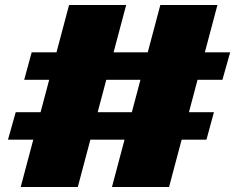

<svg xmlns="http://www.w3.org/2000/svg" viewBox="-20 -735 943 770"><path d="M486 -715 292 15H63L257 -715ZM852 -715 658 15H429L623 -715ZM903 -525 872 -415H77L107 -525ZM838 -285 808 -175H12L43 -285Z"/></svg>

Font: Pathway Extreme SemiCondensed Black
Style: Italic
Weight: 900
Width: 4
Italic angle: -8°
Version: Version 1.001;gftools[0.9.26]